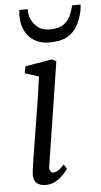

<svg xmlns="http://www.w3.org/2000/svg" viewBox="-57 -842 465 888"><g transform="rotate(-5 176.0 -398.5)"><path d="M119 10Q102 10 88.8 4.2Q75.5 -1.5 68.8 -14.5Q62 -27.5 63.5 -49Q65 -68 70.8 -104.8Q76.5 -141.5 84.2 -189.5Q92 -237.5 100.8 -290.5Q109.5 -343.5 117.5 -395.8Q125.5 -448 131.5 -492.5L67 -513L73 -545L197 -566L217.5 -556L143 -79Q140 -61 145.2 -52.5Q150.5 -44 157.5 -44Q168.5 -44 180.8 -51.2Q193 -58.5 210 -77L223 -55.5Q218.5 -48.5 204.2 -32.8Q190 -17 168.2 -3.5Q146.5 10 119 10ZM193.5 -645Q152 -645 123.5 -662.8Q95 -680.5 80.2 -711Q65.5 -741.5 65.5 -779.5Q65.5 -791 66.5 -798Q67.5 -805 67.5 -807H107Q107 -803.5 107 -799.8Q107 -796 107 -792Q107 -778.5 116.5 -757.8Q126 -737 146.5 -721Q167 -705 200 -705Q245 -705 267.5 -723Q290 -741 299.2 -765.2Q308.5 -789.5 313 -807H351.5Q351.5 -803.5 351 -795.2Q350.5 -787 348.5 -777.5Q341 -742 325 -711.8Q309 -681.5 278 -663.2Q247 -645 193.5 -645Z"/></g></svg>

Font: Merriweather Light
Style: Italic
Weight: 300
Italic angle: -7.8°
Designer: Eben Sorkin
Foundry: Eben Sorkin
Version: Version 2.101